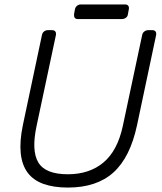

<svg xmlns="http://www.w3.org/2000/svg" viewBox="-20 -836 731 866"><path d="M286 10Q222 10 176 -6.5Q130 -23 104.5 -57.5Q79 -92 73.5 -145Q68 -198 83 -271L169 -677Q171 -688 178.5 -694Q186 -700 196 -700H214Q225 -700 229.5 -694Q234 -688 232 -677L145 -268Q121 -156 153 -103Q185 -50 286 -50Q383 -50 446.5 -103Q510 -156 534 -268L621 -677Q623 -688 631 -694Q639 -700 649 -700H667Q677 -700 681.5 -694Q686 -688 684 -677L598 -271Q567 -126 491.5 -58Q416 10 286 10ZM331 -750Q321 -750 317 -756Q313 -762 314 -772L318 -794Q320 -804 327.5 -810Q335 -816 345 -816H544Q554 -816 558.5 -810Q563 -804 561 -794L557 -772Q556 -762 548 -756Q540 -750 530 -750Z"/></svg>

Font: Rubik Light
Style: Italic
Weight: 300
Italic angle: -12°
Designer: Hubert and Fischer
Foundry: Hubert and Fischer
Version: Version 2.300;gftools[0.9.30]